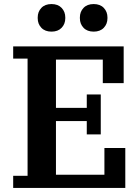

<svg xmlns="http://www.w3.org/2000/svg" viewBox="-20 -927 692 947"><path d="M45 -60H116V-638H45V-698H590V-517H487V-633H256V-395H408V-461H477V-264H408V-330H256V-65H495V-197H598V0H45ZM234 -771Q202 -771 184 -790Q166 -809 166 -837V-841Q166 -869 184 -888Q202 -907 234 -907Q266 -907 284 -888Q302 -869 302 -841V-837Q302 -809 284 -790Q266 -771 234 -771ZM442 -771Q410 -771 392 -790Q374 -809 374 -837V-841Q374 -869 392 -888Q410 -907 442 -907Q474 -907 492 -888Q510 -869 510 -841V-837Q510 -809 492 -790Q474 -771 442 -771Z"/></svg>

Font: IBM Plex Serif SemiBold
Style: Regular
Weight: 600
Designer: Mike Abbink, Paul van der Laan, Pieter van Rosmalen
Foundry: Bold Monday
Version: Version 2.5